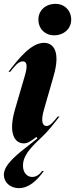

<svg xmlns="http://www.w3.org/2000/svg" viewBox="-36 -742 389 995"><path d="M8 -370H17C39 -398 59 -424 82 -424C99 -424 110 -410 94 -354L42 -176C4 -46 43 1 87 1C108 1 125 -11 152 -32L158 -25L128 -1C48 61 -16 112 -16 164C-16 202 16 233 62 233C113 233 156 194 191 144H182C173 157 156 175 131 175C106 175 83 155 83 116C83 68 116 29 174 -25C215 -63 245 -103 272 -138H263C241 -111 224 -89 205 -89C187 -89 172 -108 193 -178L241 -345C279 -474 242 -520 192 -520C124 -520 59 -436 8 -370ZM163 -641C163 -592 198 -559 244 -559C295 -559 333 -593 333 -640C333 -688 298 -722 252 -722C200 -722 163 -688 163 -641Z"/></svg>

Font: Nyght Serif Bold Italic
Style: Regular
Weight: 700
Italic angle: -16°
Designer: Maksym Kobuzan
Version: Version 0.410;Glyphs 3.1.2 (3151)